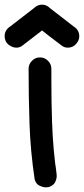

<svg xmlns="http://www.w3.org/2000/svg" viewBox="-49 -791 361 826"><path d="M194 -46Q195 -40 195 -34Q195 -21 188 -7Q181 7 160 14Q154 15 149 15Q136 15 120.5 7.5Q105 0 100 -20Q82 -141 78 -257.5Q74 -374 74 -495Q74 -515 88.5 -529.5Q103 -544 123 -544Q143 -544 157.5 -529.5Q172 -515 172 -495V-443Q172 -351 175 -265Q177 -207 182 -149L188 -91L190 -77Q190 -74 191 -71Q192 -59 194 -46ZM132 -771Q151 -771 166 -756L268 -677Q292 -662 292 -635Q292 -622 285 -611Q270 -586 242 -586Q230 -586 219 -593Q142 -651 132 -660Q131 -659 45 -593Q34 -586 22 -586Q15 -586 8 -588Q-29 -601 -29 -636Q-29 -662 -4 -678L97 -756Q112 -771 132 -771Z"/></svg>

Font: Bad Comic
Style: Regular
Weight: 400
Designer: GGBotNet
Foundry: f0n7
Version: 0.9